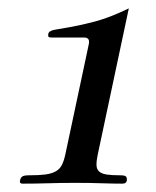

<svg xmlns="http://www.w3.org/2000/svg" viewBox="-20 -712 373 460"><path d="M214.4 -342.8Q210.9 -326.7 211.2 -316.7Q211.4 -306.6 217.3 -301.3Q223.1 -295.9 235.4 -293.9Q247.6 -292 268.6 -292Q279.8 -292 282.2 -288.6Q284.7 -285.2 283.7 -278.8Q282.2 -272 273.4 -272Q252.9 -272 225.1 -272.9Q197.3 -273.9 160.6 -273.9Q124.5 -273.9 94 -272.9Q63.5 -272 34.2 -272Q26.4 -272 27.8 -278.8Q28.8 -285.2 32.7 -288.6Q36.6 -292 48.8 -292Q72.8 -292 88.1 -293.9Q103.5 -295.9 113.3 -301.3Q123 -306.6 128.2 -316.7Q133.3 -326.7 136.7 -342.8L192.9 -606.9Q195.8 -622.1 181.6 -622.1H102.5Q98.6 -622.1 96.7 -623.5Q94.7 -625 95.7 -630.9Q97.2 -638.2 110.6 -640.6Q124 -643.1 148.4 -647.2Q172.9 -651.4 208 -660.6Q243.2 -669.9 288.6 -691.9Z"/></svg>

Font: XB Zar
Style: Italic
Weight: 400
Italic angle: -12°
Designer: Behnam
Foundry: Irmug
Version: Version 8.005 2009